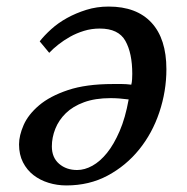

<svg xmlns="http://www.w3.org/2000/svg" viewBox="-20 -555 571 585"><path d="M101 -429 130 -394C137.3 -402 146.5 -410.3 157.5 -419C168.5 -427.7 180.5 -435.7 193.5 -443C206.5 -450.3 220.7 -456.3 236 -461C251.3 -465.7 267.3 -468 284 -468C322 -468 348 -455.5 362 -430.5C376 -405.5 383 -372 383 -330C383 -326 382.8 -320.7 382.5 -314C382.2 -307.3 381.3 -301.7 380 -297C370 -298.3 360.5 -299 351.5 -299H324C269.3 -299 223.7 -292.8 187 -280.5C150.3 -268.2 121 -252.7 99 -234C77 -215.3 61.3 -195.3 52 -174C42.7 -152.7 38 -133 38 -115C38 -94.3 42 -76.2 50 -60.5C58 -44.8 68.7 -31.8 82 -21.5C95.3 -11.2 110.7 -3.3 128 2C145.3 7.3 163.3 10 182 10C228.7 10 270.7 0 308 -20C345.3 -40 377.3 -66.5 404 -99.5C430.7 -132.5 451.2 -170.3 465.5 -213C479.8 -255.7 487 -299.3 487 -344C487 -406 471.8 -453.3 441.5 -486C411.2 -518.7 367.7 -535 311 -535C287 -535 264.3 -531.7 243 -525C221.7 -518.3 202 -510 184 -500C166 -490 150 -478.7 136 -466C122 -453.3 110.3 -441 101 -429ZM215 -37C193 -37 174.7 -43.3 160 -56C145.3 -68.7 138 -86.3 138 -109C138 -127 141.5 -144.8 148.5 -162.5C155.5 -180.2 166.2 -196 180.5 -210C194.8 -224 213.3 -235.2 236 -243.5C258.7 -251.8 285.7 -256 317 -256C325.7 -256 334.5 -255.7 343.5 -255C352.5 -254.3 362 -253.3 372 -252C365.3 -214.7 356.2 -182.5 344.5 -155.5C332.8 -128.5 320 -106.3 306 -89C292 -71.7 277.2 -58.7 261.5 -50C245.8 -41.3 230.3 -37 215 -37Z"/></svg>

Font: PT Serif Caption
Style: Italic
Weight: 400
Italic angle: -12°
Designer: A.Korolkova, O.Umpeleva, V.Yefimov
Foundry: ParaType Ltd
Version: Version 1.000W OFL